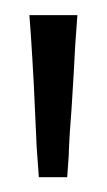

<svg xmlns="http://www.w3.org/2000/svg" viewBox="-20 -658 144 258"><path d="M84 -637.7Q84 -637.7 51.8 -637.7Q19.5 -637.7 19.5 -637.7Q19.5 -637.7 21.5 -610.4Q23.4 -582 25.4 -544.9Q27.3 -501 29.3 -460Q32.2 -419.9 32.2 -419.9Q32.2 -419.9 50.8 -419.9Q70.3 -419.9 70.3 -419.9Q70.3 -419.9 72.3 -448.2Q73.2 -476.6 76.2 -512.7Q79.1 -557.6 81.1 -597.7Q84 -637.7 84 -637.7Z"/></svg>

Font: AgendaMediumCondGoodkids
Style: AgendaMediumCondGoodkids
Weight: 500
Designer: ""
Version: ""